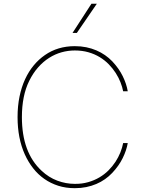

<svg xmlns="http://www.w3.org/2000/svg" viewBox="-20 -980 763 1010"><path d="M72.4 0ZM373.6 9.9Q326.7 9.9 286.6 -2.8Q246.4 -15.6 213.2 -38.9Q180 -62.1 154.3 -95Q128.6 -127.8 110.4 -168Q72.4 -252.5 72.4 -363.6Q72.4 -422.2 82.7 -472.1Q93 -522 112 -563.2Q131 -604.4 157.5 -636.2Q183.9 -668 216.3 -690.3Q283.7 -737.2 373.6 -737.2Q405.5 -737.2 433.9 -731.4Q462.4 -725.5 486.9 -715Q511.4 -704.5 532.3 -690Q553.3 -675.4 570.3 -657.7Q605.8 -620 625.7 -579.2Q645.6 -538.4 652 -500H627.8Q623.6 -522.4 613.8 -547.2Q604 -572.1 588.8 -595.9Q573.5 -619.7 552.6 -641.3Q531.6 -663 504.8 -679.3Q478 -695.7 445.1 -705.1Q412.3 -714.5 373.6 -714.5Q338.1 -714.5 303.8 -704.9Q269.5 -695.3 238.5 -675.6Q207.4 -655.9 180.8 -625.9Q154.1 -595.9 133.9 -555Q95.2 -477.3 95.2 -363.6Q95.2 -177.6 198.9 -81.7Q236.5 -46.5 281.4 -29.7Q326.3 -12.8 373.6 -12.8Q411.2 -12.4 443.5 -21.7Q475.9 -30.9 502.7 -46.7Q529.5 -62.5 550.6 -83.6Q571.7 -104.8 587.4 -128.7Q603 -152.7 613.1 -177.9Q623.2 -203.1 627.8 -227.3H652Q645.6 -189.6 625.7 -148.8Q605.8 -108 570.3 -70.3Q553.3 -52.2 532.3 -37.5Q511.4 -22.7 486.9 -12.3Q462.4 -1.8 433.9 4.1Q405.5 9.9 373.6 9.9ZM384.2 -806.8H361.5L460.9 -960.2H489.3Z"/></svg>

Font: Linik Sans Thin
Style: Regular
Weight: 100
Designer: Fonts by Rasmus Andersson / Changes by Cristiano Sobral with parts from Marc Monis
Foundry: rsms
Version: Version 3.020; ttfautohint (v1.6)